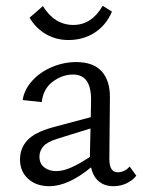

<svg xmlns="http://www.w3.org/2000/svg" viewBox="-20 -636 494 662"><path d="M294 -59Q215 6 150 6Q105 6 77 -19.5Q49 -45 49 -86Q49 -125 74.5 -152.5Q100 -180 162 -197L293 -232L294 -290Q295 -379 232 -379Q195 -379 162 -354.5Q129 -330 124 -284L58 -291Q64 -328 91.5 -358Q119 -388 159.5 -405Q200 -422 243 -422Q302 -422 331 -389.5Q360 -357 359 -298L357 -88Q357 -42 386 -42Q397 -42 408 -47Q419 -52 427 -62L450 -30Q436 -13 415.5 -3.5Q395 6 371 6Q341 6 321 -10.5Q301 -27 294 -59ZM82 -575 128 -615Q168 -550 233 -550Q296 -550 334 -616L366 -596Q346 -549 306.5 -523.5Q267 -498 216 -498Q173 -498 138 -518.5Q103 -539 82 -575ZM174 -46Q197 -46 225.5 -58.5Q254 -71 290 -95V-101L292 -193L179 -158Q143 -147 129.5 -131.5Q116 -116 116 -96Q116 -72 132.5 -59Q149 -46 174 -46Z"/></svg>

Font: LXGW Bright GB
Style: Regular
Weight: 400
Designer: Christian Thalmann (Catharsis Fonts)
Foundry: LXGW / Christian Thalmann (Catharsis Fonts) / Fontworks Inc.
Version: Version 5.510